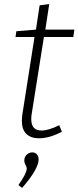

<svg xmlns="http://www.w3.org/2000/svg" viewBox="-20 -670 384 940"><path d="M195 -489 135 -111Q133 -99 133 -87Q133 -31 183 -31Q218 -31 270 -57L283 -25Q222 7 171 7Q131 7 109 -14.5Q87 -36 87 -79Q87 -89 89 -107L149 -489H56L60 -517L156 -525L174 -644L221 -650L202 -525H344L339 -489ZM70 236Q111 179 111 154Q111 148 105 137.5Q99 127 99 116Q99 98 111 87Q123 76 138 76Q151 76 160 85Q169 94 169 111Q169 134 148 170Q127 206 88 250Z"/></svg>

Font: Bitter Pro Light
Style: Italic
Weight: 300
Italic angle: -9°
Designer: Sol Matas, and Bitter project Authors
Foundry: Sol Matas
Version: Version 1.010